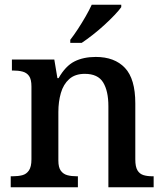

<svg xmlns="http://www.w3.org/2000/svg" viewBox="-20 -786 692 806"><path d="M25 0V-46H33Q56 -46 73.5 -50.5Q91 -55 101.5 -70.5Q112 -86 112 -117V-423Q112 -453 102 -467Q92 -481 74.5 -485.5Q57 -490 35 -490H30V-536H208L221 -458H226Q255 -509 292.5 -528Q330 -547 382 -547Q461 -547 504.5 -501Q548 -455 548 -352V-117Q548 -86 557 -71Q566 -56 582 -51Q598 -46 620 -46H625V0H435V-340Q435 -404 413 -440Q391 -476 336 -476Q295 -476 270.5 -454Q246 -432 235.5 -395.5Q225 -359 225 -316V-112Q225 -83 235.5 -69Q246 -55 263 -50.5Q280 -46 302 -46H307V0ZM275 -619Q290 -638 307 -664Q324 -690 339.5 -717Q355 -744 365 -766H489V-756Q480 -743 461 -723Q442 -703 418 -681Q394 -659 369 -639.5Q344 -620 323 -606H275Z"/></svg>

Font: Noto Rashi Hebrew Medium
Style: Regular
Weight: 500
Version: Version 1.006